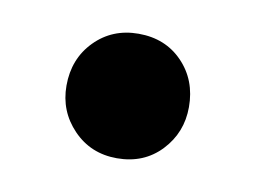

<svg xmlns="http://www.w3.org/2000/svg" viewBox="-37 -222 374 281"><g transform="rotate(10 150.0 -81.5)"><path d="M150 11Q111 11 85 -16Q59 -43 59 -81Q59 -121 85 -147.5Q111 -174 150 -174Q190 -174 215.5 -147.5Q241 -121 241 -81Q241 -43 215.5 -16Q190 11 150 11Z"/></g></svg>

Font: Outfit Thin
Style: Bold
Weight: 700
Version: Version 1.100;gftools[0.9.27]